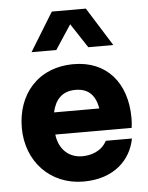

<svg xmlns="http://www.w3.org/2000/svg" viewBox="-54 -795 656 849"><g transform="rotate(-5 274.0 -370.5)"><path d="M213 -580 284 -688 355 -580H466L359 -751H208L103 -580ZM518 -251C518 -409 429 -511 284 -511C124 -511 31 -398 31 -250C31 -101 135 10 283 10C420 10 495 -69 512 -161H396C372 -115 324 -102 287 -102C227 -102 184 -142 176 -208H515C517 -223 518 -237 518 -251ZM282 -397C340 -397 370 -364 380 -306H179C191 -361 222 -397 282 -397Z"/></g></svg>

Font: Oakes Bold
Style: Regular
Weight: 700
Designer: Samuel Oakes
Foundry: Samuel Oakes
Version: Version 1.003;PS 001.003;hotconv 1.0.88;makeotf.lib2.5.64775